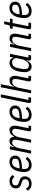

<svg xmlns="http://www.w3.org/2000/svg" viewBox="1929 -2709 792 4690"><g transform="rotate(-90 2325.0 -364.0)"><path d="M182 12Q122 12 80 -12.5Q38 -37 10 -82L61 -126Q86 -88 113 -69.5Q140 -51 183 -51Q231 -51 261 -75Q291 -99 291 -147Q291 -172 278.5 -191Q266 -210 228 -223L187 -237Q165 -244 143.5 -253.5Q122 -263 105.5 -278Q89 -293 78.5 -315Q68 -337 68 -370Q68 -404 79.5 -432.5Q91 -461 114 -482Q137 -503 171 -515Q205 -527 249 -527Q300 -527 333.5 -509.5Q367 -492 397 -452L346 -408Q330 -433 307 -448.5Q284 -464 241 -464Q190 -464 165.5 -441.5Q141 -419 141 -379Q141 -352 154 -333.5Q167 -315 201 -304L243 -290Q270 -281 291.5 -270.5Q313 -260 329 -244Q345 -228 353.5 -206Q362 -184 362 -152Q362 -112 348 -81.5Q334 -51 310 -30Q286 -9 253 1.5Q220 12 182 12Z M639 12Q552 12 509.5 -37.5Q467 -87 467 -167Q467 -193 471 -227Q475 -261 481 -291Q504 -406 565 -467Q626 -528 716 -528Q748 -528 776 -519.5Q804 -511 824.5 -494Q845 -477 857 -451.5Q869 -426 869 -391Q869 -303 788.5 -264Q708 -225 547 -222Q542 -203 541.5 -190.5Q541 -178 541 -168Q541 -108 567.5 -80.5Q594 -53 644 -53Q693 -53 729 -76Q765 -99 789 -137L836 -95Q805 -44 753.5 -16Q702 12 639 12ZM709 -465Q652 -465 617 -430Q582 -395 568 -329L558 -280Q627 -283 672.5 -290Q718 -297 745 -309Q772 -321 783 -340Q794 -359 794 -386Q794 -410 787 -425Q780 -440 768 -449Q756 -458 740.5 -461.5Q725 -465 709 -465Z M918 0 1021 -516H1095L1075 -415H1085Q1128 -528 1227 -528Q1274 -528 1300 -498.5Q1326 -469 1331 -415H1341Q1363 -474 1402 -501Q1441 -528 1494 -528Q1546 -528 1573 -493Q1600 -458 1600 -394Q1600 -378 1597.5 -360Q1595 -342 1590 -320L1539 -64H1603L1590 0H1512Q1463 0 1463 -47Q1463 -55 1464 -62Q1465 -69 1467 -77L1516 -322Q1524 -360 1524 -388Q1524 -428 1507 -445Q1490 -462 1461 -462Q1409 -462 1376 -421Q1355 -395 1339.5 -361.5Q1324 -328 1319 -300L1259 0H1185L1249 -322Q1257 -360 1257 -388Q1257 -428 1240 -445Q1223 -462 1194 -462Q1142 -462 1109 -421Q1088 -395 1072.5 -361.5Q1057 -328 1052 -300L992 0Z M1864 12Q1777 12 1734.5 -37.5Q1692 -87 1692 -167Q1692 -193 1696 -227Q1700 -261 1706 -291Q1729 -406 1790 -467Q1851 -528 1941 -528Q1973 -528 2001 -519.5Q2029 -511 2049.5 -494Q2070 -477 2082 -451.5Q2094 -426 2094 -391Q2094 -303 2013.5 -264Q1933 -225 1772 -222Q1767 -203 1766.5 -190.5Q1766 -178 1766 -168Q1766 -108 1792.5 -80.5Q1819 -53 1869 -53Q1918 -53 1954 -76Q1990 -99 2014 -137L2061 -95Q2030 -44 1978.5 -16Q1927 12 1864 12ZM1934 -465Q1877 -465 1842 -430Q1807 -395 1793 -329L1783 -280Q1852 -283 1897.5 -290Q1943 -297 1970 -309Q1997 -321 2008 -340Q2019 -359 2019 -386Q2019 -410 2012 -425Q2005 -440 1993 -449Q1981 -458 1965.5 -461.5Q1950 -465 1934 -465Z M2203 0Q2153 0 2153 -45Q2153 -53 2154 -60Q2155 -67 2157 -75L2290 -740H2364L2229 -64H2298L2285 0Z M2539 -740H2613L2548 -415H2558Q2580 -473 2617.5 -500.5Q2655 -528 2706 -528Q2761 -528 2789.5 -493Q2818 -458 2818 -394Q2818 -378 2815.5 -360Q2813 -342 2808 -320L2757 -64H2821L2808 0H2730Q2681 0 2681 -47Q2681 -55 2682 -62Q2683 -69 2685 -77L2734 -322Q2742 -360 2742 -388Q2742 -428 2723.5 -445Q2705 -462 2673 -462Q2616 -462 2582 -421Q2561 -395 2545.5 -361.5Q2530 -328 2525 -300L2465 0H2391Z M3240 0Q3216 0 3202.5 -12Q3189 -24 3189 -47Q3189 -55 3190 -62Q3191 -69 3193 -77L3200 -111H3190Q3144 12 3042 12Q2975 12 2941 -35Q2907 -82 2907 -158Q2907 -185 2911 -220Q2915 -255 2921 -287Q2944 -404 2998 -466Q3052 -528 3137 -528Q3182 -528 3215.5 -504Q3249 -480 3254 -432H3264L3281 -516H3355L3265 -64H3329L3316 0ZM3071 -54Q3100 -54 3122 -66.5Q3144 -79 3164 -104Q3184 -129 3200 -159.5Q3216 -190 3221 -216L3249 -356Q3252 -373 3246.5 -392Q3241 -411 3228 -426.5Q3215 -442 3194.5 -452.5Q3174 -463 3148 -463Q3091 -463 3056.5 -427.5Q3022 -392 3008 -325L2985 -209Q2982 -195 2981.5 -182Q2981 -169 2981 -159Q2981 -104 3005 -79Q3029 -54 3071 -54Z M3421 0 3524 -516H3598L3578 -415H3588Q3610 -473 3647.5 -500.5Q3685 -528 3736 -528Q3791 -528 3819.5 -493Q3848 -458 3848 -394Q3848 -378 3845.5 -360Q3843 -342 3838 -320L3787 -64H3851L3838 0H3760Q3711 0 3711 -47Q3711 -55 3712 -62Q3713 -69 3715 -77L3764 -322Q3772 -360 3772 -388Q3772 -428 3753.5 -445Q3735 -462 3703 -462Q3646 -462 3612 -421Q3591 -395 3575.5 -361.5Q3560 -328 3555 -300L3495 0Z M4004 0Q3954 0 3954 -45Q3954 -53 3955 -60Q3956 -67 3958 -75L4033 -452H3965L3978 -516H4014Q4038 -516 4046 -524Q4054 -532 4059 -558L4079 -658H4149L4120 -516H4218L4205 -452H4107L4030 -64H4123L4110 0Z M4400 12Q4313 12 4270.5 -37.5Q4228 -87 4228 -167Q4228 -193 4232 -227Q4236 -261 4242 -291Q4265 -406 4326 -467Q4387 -528 4477 -528Q4509 -528 4537 -519.5Q4565 -511 4585.5 -494Q4606 -477 4618 -451.5Q4630 -426 4630 -391Q4630 -303 4549.5 -264Q4469 -225 4308 -222Q4303 -203 4302.5 -190.5Q4302 -178 4302 -168Q4302 -108 4328.5 -80.5Q4355 -53 4405 -53Q4454 -53 4490 -76Q4526 -99 4550 -137L4597 -95Q4566 -44 4514.5 -16Q4463 12 4400 12ZM4470 -465Q4413 -465 4378 -430Q4343 -395 4329 -329L4319 -280Q4388 -283 4433.5 -290Q4479 -297 4506 -309Q4533 -321 4544 -340Q4555 -359 4555 -386Q4555 -410 4548 -425Q4541 -440 4529 -449Q4517 -458 4501.5 -461.5Q4486 -465 4470 -465Z"/></g></svg>

Font: IBM Plex Sans Cond
Style: Italic
Weight: 400
Width: 3
Italic angle: -11°
Designer: Mike Abbink, Paul van der Laan, Pieter van Rosmalen
Foundry: Bold Monday
Version: Version 1.3